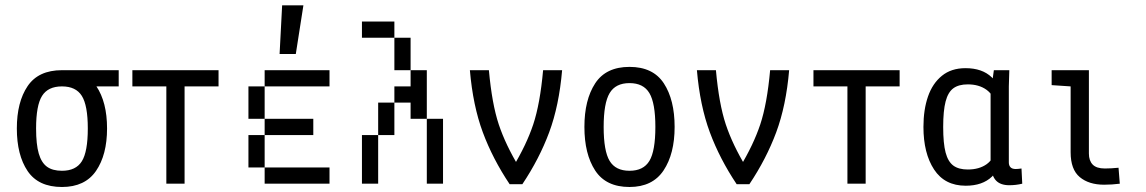

<svg xmlns="http://www.w3.org/2000/svg" viewBox="-20 -708 4415 740"><path d="M437.5 -437.5V-375H298.8L218.8 -437.5ZM44.9 -212.9Q44.9 -314.5 86.4 -376Q127.9 -437.5 218.8 -437.5Q309.6 -437.5 351.1 -376Q392.6 -314.5 392.6 -212.9Q392.6 -111.3 350.1 -49.3Q307.6 12.7 218.8 12.7Q127.9 12.7 86.4 -48.8Q44.9 -110.4 44.9 -212.9ZM318.4 -212.9Q318.4 -301.8 295.4 -338.4Q272.5 -375 218.8 -375Q165 -375 142.1 -338.4Q119.1 -301.8 119.1 -212.9Q119.1 -151.4 129.4 -116.2Q139.6 -81.1 161.1 -65.4Q182.6 -49.8 218.8 -49.8Q272.5 -49.8 295.4 -86.4Q318.4 -123 318.4 -212.9Z M691.4 -375V0H621.1V-375H490.2V-437.5H822.3V-375Z M1187.5 -62.5V0H1125V-62.5ZM1125 -62.5V0H1062.5V-62.5ZM1062.5 -62.5V0H1000V-62.5ZM1000 -125V-62.5H937.5V-125ZM1000 -187.5V-125H937.5V-187.5ZM1000 -312.5V-250H937.5V-312.5ZM1000 -375V-312.5H937.5V-375ZM1062.5 -437.5V-375H1000V-437.5ZM1125 -437.5V-375H1062.5V-437.5ZM1187.5 -437.5V-375H1125V-437.5ZM1062.5 -250V-187.5H1000V-250ZM1125 -250V-187.5H1062.5V-250ZM1187.5 -250V-187.5H1125V-250ZM1250 -437.5V-375H1187.5V-437.5ZM1250 -62.5V0H1187.5V-62.5ZM1149.4 -687.5 1120.1 -500H1057.6L1067.4 -687.5Z M1437.5 -62.5V0H1375V-62.5ZM1437.5 -125V-62.5H1375V-125ZM1437.5 -187.5V-125H1375V-187.5ZM1500 -312.5V-250H1437.5V-312.5ZM1687.5 -125V-62.5H1625V-125ZM1687.5 -187.5V-125H1625V-187.5ZM1687.5 -250V-187.5H1625V-250ZM1625 -312.5V-250H1562.5V-312.5ZM1625 -375V-312.5H1562.5V-375ZM1437.5 -625V-562.5H1375V-625ZM1625 -437.5V-375H1562.5V-437.5ZM1562.5 -562.5V-500H1500V-562.5ZM1500 -625V-562.5H1437.5V-625ZM1562.5 -500V-437.5H1500V-500ZM1562.5 -375V-312.5H1500V-375ZM1500 -250V-187.5H1437.5V-250ZM1687.5 -62.5V0H1625V-62.5Z M2073.2 -437.5H2146.5Q2134.8 -300.8 2096.7 -198.2Q2058.6 -95.7 1993.2 2H1944.3Q1878.9 -95.7 1840.8 -198.2Q1802.7 -300.8 1791 -437.5H1864.3Q1876 -307.6 1902.3 -228.5Q1928.7 -149.4 1981.4 -62.5H1956.1Q2008.8 -149.4 2035.2 -228.5Q2061.5 -307.6 2073.2 -437.5Z M2232.4 -218.8Q2232.4 -323.2 2273.9 -386.7Q2315.4 -450.2 2406.2 -450.2Q2497.1 -450.2 2538.6 -386.7Q2580.1 -323.2 2580.1 -218.8Q2580.1 -115.2 2537.6 -51.3Q2495.1 12.7 2406.2 12.7Q2315.4 12.7 2273.9 -50.8Q2232.4 -114.3 2232.4 -218.8ZM2505.9 -218.8Q2505.9 -310.5 2482.9 -349.1Q2460 -387.7 2406.2 -387.7Q2352.5 -387.7 2329.6 -349.1Q2306.6 -310.5 2306.6 -218.8Q2306.6 -126 2329.6 -87.9Q2352.5 -49.8 2406.2 -49.8Q2460 -49.8 2482.9 -87.9Q2505.9 -126 2505.9 -218.8Z M2948.2 -437.5H3021.5Q3009.8 -300.8 2971.7 -198.2Q2933.6 -95.7 2868.2 2H2819.3Q2753.9 -95.7 2715.8 -198.2Q2677.7 -300.8 2666 -437.5H2739.3Q2751 -307.6 2777.3 -228.5Q2803.7 -149.4 2856.4 -62.5H2831.1Q2883.8 -149.4 2910.2 -228.5Q2936.5 -307.6 2948.2 -437.5Z M3316.4 -375V0H3246.1V-375H3115.2V-437.5H3447.3V-375Z M3801.8 -63.5 3797.9 -78.1V-358.4L3801.8 -374L3810.5 -437.5H3870.1L3868.2 -375V-82Q3868.2 -70.3 3874.5 -63.5Q3880.9 -56.6 3894.5 -56.6Q3903.3 -56.6 3917 -58.6L3919.9 0Q3895.5 5.9 3870.1 5.9Q3835.9 5.9 3818.8 -12.2Q3801.8 -30.3 3801.8 -63.5ZM3850.6 -308.6 3822.3 -295.9Q3810.5 -341.8 3781.7 -362.3Q3752.9 -382.8 3710 -382.8Q3674.8 -382.8 3654.3 -367.7Q3633.8 -352.5 3624.5 -316.9Q3615.2 -281.2 3615.2 -218.8Q3615.2 -155.3 3624.5 -120.1Q3633.8 -85 3654.3 -69.8Q3674.8 -54.7 3710 -54.7Q3753.9 -54.7 3782.7 -75.2Q3811.5 -95.7 3822.3 -142.6L3851.6 -129.9Q3839.8 -62.5 3803.2 -27.3Q3766.6 7.8 3702.1 7.8Q3621.1 7.8 3580.1 -54.7Q3539.1 -117.2 3539.1 -218.8Q3539.1 -285.2 3556.6 -335.9Q3574.2 -386.7 3610.4 -416Q3646.5 -445.3 3701.2 -445.3Q3765.6 -445.3 3802.2 -410.2Q3838.9 -375 3850.6 -308.6Z M4176.8 -437.5V-116.2Q4176.8 -88.9 4191.4 -73.7Q4206.1 -58.6 4238.3 -58.6Q4261.7 -58.6 4291 -61.5L4295.9 0Q4265.6 3.9 4235.4 3.9Q4176.8 3.9 4141.6 -25.4Q4106.4 -54.7 4106.4 -121.1V-375L4033.2 -379.9V-437.5Z"/></svg>

Font: Sudo Var
Style: Regular
Weight: 400
Monospace: yes
Designer: Jens Kutilek
Foundry: Jens Kutilek
Version: Version 0.065;FEAKit 1.0